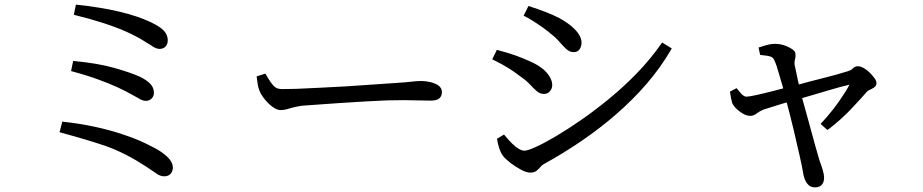

<svg xmlns="http://www.w3.org/2000/svg" viewBox="-20 -747 4000 832"><path d="M655 3Q638 -9 612 -26Q521 -85 439 -114Q360 -141 238 -174L250 -220Q397 -204 517 -163Q571 -145 612 -125Q656 -104 678 -89Q704 -71 716.5 -54.5Q729 -38 729 -21.5Q729 -5 719.5 6Q710 17 691.5 17Q673 17 655 3ZM647 -345Q647 -330 637 -320Q627 -310 613 -310Q599 -310 586 -318Q580 -321 557 -334Q491 -372 407 -402Q362 -419 288 -439L297 -483Q404 -473 476 -452.5Q548 -432 587 -414Q616 -400 631.5 -383.5Q647 -367 647 -345ZM707 -572Q707 -561 702.5 -552.5Q698 -544 690 -539.5Q682 -535 672 -535Q655 -535 634 -551Q625 -557 611 -565Q575 -588 533 -607Q446 -647 300 -683L309 -727Q519 -705 633 -651Q675 -631 691 -613Q707 -595 707 -572Z M1130 -428Q1144 -404 1153.5 -390Q1163 -376 1173.5 -368.5Q1184 -361 1203 -361Q1222 -361 1263 -362Q1358 -366 1484 -373Q1622 -382 1688 -387Q1738 -390 1762 -393Q1786 -396 1805 -396Q1824 -396 1843.5 -391.5Q1863 -387 1878 -378Q1895 -366 1895 -348.5Q1895 -331 1884 -321Q1873 -311 1846 -311Q1819 -311 1790 -312Q1761 -313 1730 -313Q1699 -313 1657 -312Q1578 -309 1445 -300Q1312 -291 1290 -289Q1255 -284 1224 -274Q1212 -270 1196 -270Q1180 -270 1161 -284Q1142 -298 1127 -317Q1111 -337 1105 -352.5Q1099 -368 1097 -380Q1095 -392 1092 -416Z M2357 -346Q2349 -340 2337 -340Q2320 -340 2306 -352Q2292 -364 2277 -380.5Q2262 -397 2236 -415Q2185 -455 2123 -485L2113 -490L2133 -531Q2182 -518 2213 -507Q2244 -496 2277 -481Q2338 -454 2361 -416Q2373 -397 2373 -378Q2373 -359 2357 -346ZM2199 -125Q2231 -94 2253 -94Q2266 -94 2301.5 -110Q2337 -126 2388 -156Q2439 -186 2499.5 -228Q2560 -270 2622.5 -321.5Q2685 -373 2741.5 -431.5Q2798 -490 2843 -554L2849 -563L2891 -537L2885 -527Q2801 -383 2649 -251Q2516 -135 2335 -35Q2328 -31 2321.5 -23Q2315 -15 2305 -7Q2295 1 2278 1Q2261 1 2237 -12Q2213 -25 2192 -41Q2169 -59 2159 -72.5Q2149 -86 2142.5 -107.5Q2136 -129 2135 -139L2134 -146L2164 -164Q2185 -139 2199 -125ZM2459 -631Q2500 -595 2500 -562Q2500 -546 2491.5 -533.5Q2483 -521 2466 -521Q2449 -521 2434.5 -534Q2420 -547 2403.5 -566.5Q2387 -586 2361 -605V-606Q2336 -626 2307 -645Q2278 -664 2259 -674L2249 -679L2270 -721Q2355 -694 2403 -669Q2439 -649 2459 -631Z M3277 -544Q3314 -557 3337 -557Q3379 -557 3414 -533Q3427 -524 3427 -513Q3428 -500 3425.5 -491.5Q3423 -483 3423 -477.5Q3423 -472 3423 -468Q3425 -458 3429.5 -437.5Q3434 -417 3439 -392Q3440 -386 3442 -381Q3492 -395 3537 -406Q3613 -425 3656 -439Q3666 -442 3673 -448Q3684 -460 3696.5 -460Q3709 -460 3723 -452Q3737 -444 3748.5 -432.5Q3760 -421 3769 -409Q3778 -397 3778 -387Q3778 -374 3766 -367Q3759 -362 3750.5 -358.5Q3742 -355 3737 -350Q3713 -322 3669.5 -276Q3626 -230 3573 -189L3565 -184L3536 -210Q3595 -273 3636 -338Q3652 -362 3661 -380Q3625 -372 3572 -356Q3519 -340 3494 -333Q3469 -326 3456 -322Q3463 -297 3485 -217Q3514 -109 3532 -49Q3539 -31 3545 -11Q3551 9 3551 24Q3551 39 3544 50Q3534 65 3511.5 65Q3489 65 3476 46Q3465 30 3461 7Q3456 -24 3446 -68Q3415 -205 3402 -254L3389 -303Q3380 -301 3371 -298Q3295 -274 3288 -272Q3270 -264 3261 -257Q3247 -245 3232 -245Q3217 -245 3202 -253Q3187 -261 3173.5 -273.5Q3160 -286 3153 -300Q3149 -312 3143 -350L3172 -365Q3185 -348 3194.5 -338.5Q3204 -329 3214 -328Q3224 -328 3254.5 -334.5Q3285 -341 3328 -352Q3352 -358 3374 -364L3360 -412Q3345 -467 3335 -487Q3330 -498 3318.5 -502Q3307 -506 3274 -509L3267 -541Z"/></svg>

Font: Early Summer Mincho Screen
Style: Regular
Weight: 400
Designer: GuiWonder
Version: Version 1.002